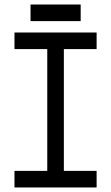

<svg xmlns="http://www.w3.org/2000/svg" viewBox="-20 -827 490 847"><path d="M114.7 -733.9V-807.1H335.9V-733.9ZM406.2 -683.6V-610.4H261.7V-73.2H406.2V0H43.9V-73.2H188.5V-610.4H43.9V-683.6Z"/></svg>

Font: Anka/Coder Narrow
Style: Regular
Weight: 400
Width: 3
Monospace: yes
Version: Version 001.100